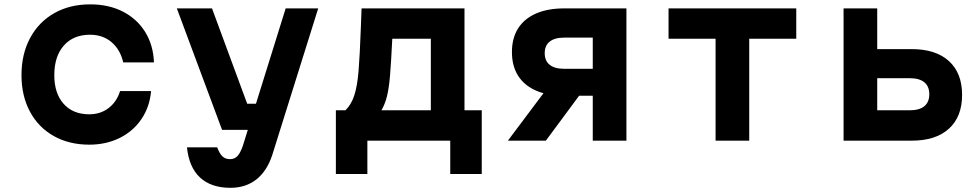

<svg xmlns="http://www.w3.org/2000/svg" viewBox="-20 -652 4540 890"><path d="M79.6 -303.6Q79.6 -401.2 119.4 -475.5Q159.2 -549.8 231.2 -590.8Q303.1 -631.8 398.3 -631.8Q484.3 -631.8 549.9 -598.1Q615.5 -564.4 653.1 -503.5Q690.7 -442.7 693.7 -362.7H551.3Q537.3 -422.5 496.9 -456.7Q456.5 -491 397 -491Q320.1 -491 275.9 -440.9Q231.7 -390.7 231.7 -303.6Q231.7 -219.1 275.1 -170.6Q318.4 -122.2 393.6 -122.2Q445.2 -122.2 482.9 -150.7Q520.6 -179.3 536.6 -229.8H680.3Q673.9 -156.1 635.5 -99.7Q597.1 -43.3 534.3 -12.3Q471.5 18.6 393.8 18.6Q299.9 18.6 228.7 -21.7Q157.5 -62 118.6 -135Q79.6 -208 79.6 -303.6Z M962.7 -613.1 1125.9 -171H1218.6L1182.3 -50H1009.4L799.7 -613.1ZM1048.4 218.6Q958.5 218.6 907.2 170.9Q856 123.1 846.7 31H986.8Q997.8 60.7 1011.4 73.2Q1024.9 85.8 1046.3 85.8Q1067 85.8 1080.6 71.4Q1094.1 57.1 1105.5 24.4L1304.2 -613.1H1455L1241.9 66.9Q1217.3 141.4 1168 180Q1118.8 218.6 1048.4 218.6Z M1536.9 -140.8H1581.2Q1608.2 -166.6 1622.2 -209.6Q1636.3 -252.5 1642.1 -323.4Q1648 -394.3 1653 -531.7Q1655 -572.4 1656 -613.1H2133.1V-140.8H2213.1V154.6H2067.1V0H1682.9V154.6H1536.9ZM1977.1 -140.8V-472.3H1798.4Q1792.7 -358.2 1787.9 -301Q1783 -243.8 1774 -206.7Q1764.9 -169.6 1748.2 -140.8Z M2727.7 -208.2H2595.3Q2518.8 -208.2 2464.3 -232.2Q2409.9 -256.1 2381.4 -301.3Q2353 -346.4 2353 -410.7Q2353 -474.9 2381.4 -520Q2409.9 -565.2 2464.3 -589.2Q2518.8 -613.1 2595.3 -613.1H2883.7V0H2727.7ZM2510.3 -234.7H2684L2510.3 0H2334.3ZM2727.7 -333.1V-477.6H2595.3Q2551.2 -477.6 2528.1 -459.2Q2505 -440.8 2505 -405.4Q2505 -369.9 2528.1 -351.5Q2551.2 -333.1 2595.3 -333.1Z M3297 -472.3H3079V-613.1H3671V-472.3H3453V0H3297Z M3890.3 -613.1H4046.3V-424.3H4206.6Q4317.8 -424.3 4378.7 -368.9Q4439.7 -313.4 4439.7 -212.2Q4439.7 -110.9 4378.7 -55.5Q4317.8 0 4206.5 0H3890.3ZM4287.7 -215.1Q4287.7 -251.6 4264.7 -270.6Q4241.8 -289.5 4197.3 -289.5H4046.3V-140.8H4197.3Q4241.8 -140.8 4264.7 -159.7Q4287.7 -178.7 4287.7 -215.1Z"/></svg>

Font: Martian Mono Custom sWd Rg
Style: Regular
Weight: 400
Width: 6
Monospace: yes
Designer: Alex Havermale
Foundry: Evil Martians
Version: Version 1.000